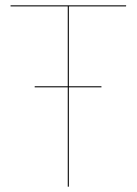

<svg xmlns="http://www.w3.org/2000/svg" viewBox="-20 -700 512 720"><path d="M452.7 -676.1 453.1 -680.1H19.6V-676.1H234.1V-376.4H110.1V-372.6H234.1V0H238.2V-372.6H360.4V-376.4H238.2V-676.1Z"/></svg>

Font: Fira Sans Four
Style: Regular
Weight: 100
Designer: Carrois Corporate & Edenspiekermann AG
Foundry: Carrois Corporate GbR & Edenspiekermann AG
Version: Version 4.203;PS 004.203;hotconv 1.0.88;makeotf.lib2.5.64775